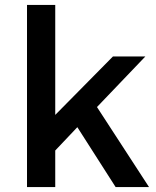

<svg xmlns="http://www.w3.org/2000/svg" viewBox="-20 -762 635 782"><path d="M451 0 295 -244 205 -149V0H90V-742H205V-294L440 -532H572L375 -326L587 0Z"/></svg>

Font: Montserrat-Arabic
Style: Regular
Weight: 400
Designer: Mohamed Gaber
Foundry: Kief Type Foundry
Version: Version 5.008;PS 005.008;hotconv 1.0.88;makeotf.lib2.5.64775